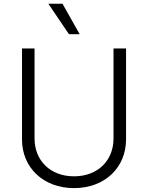

<svg xmlns="http://www.w3.org/2000/svg" viewBox="-20 -984 784 1017"><path d="M581.3 -727.3V-250.4C581.3 -134.6 498.9 -50.1 372.2 -50.1C245.4 -50.1 163 -134.6 163 -250.4V-727.3H96.6V-245.7C96.2 -97.3 208.5 12.4 372.2 12.4C536.2 12.4 647.7 -97.3 647.7 -245.7V-727.3ZM345.2 -802.9H402L311.1 -964.1H236.2Z"/></svg>

Font: Karasuma Gothic
Style: Light
Weight: 300
Designer: Rasmus Andersson / Ryoko Nishizuka
Foundry: rsms
Version: Version 1.00